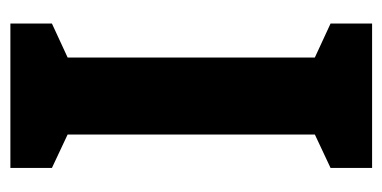

<svg xmlns="http://www.w3.org/2000/svg" viewBox="-208 -546 754 379"><g transform="rotate(90 169.5 -357.0)"><path d="M312 0H27V-82L94 -113V-601L27 -632V-714H312V-632L246 -601V-113L312 -82Z"/></g></svg>

Font: Noto Sans Thai ExtCond ExtBd
Style: Regular
Weight: 800
Width: 2
Designer: Monotype Design Team
Foundry: Monotype Imaging Inc.
Version: Version 2.002; ttfautohint (v1.8.4.7-5d5b)